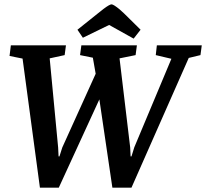

<svg xmlns="http://www.w3.org/2000/svg" viewBox="-20 -857 950 885"><path d="M164 8 84 -587 24 -599 30 -648H284L278 -603L209 -588L248 -177L250 -136H254L267 -177L421 -517L408 -591L349 -603L355 -648H611L605 -603L531 -588L580 -178L582 -136H586L599 -178L770 -586L698 -603L703 -648H910L904 -603L850 -590L586 8H498L438 -399L251 8ZM596 -679 483 -742 362 -683 337 -720 422 -788Q444 -806 458 -816.5Q472 -827 481 -832Q490 -837 494 -837Q499 -837 509 -830.5Q519 -824 530.5 -814.5Q542 -805 552 -795L628 -720Z"/></svg>

Font: Faustina SemiBold
Style: Italic
Weight: 600
Italic angle: -8°
Designer: Alfonso Garcia
Foundry: http://www.omnibus-type.com
Version: Version 1.200